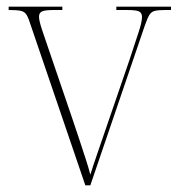

<svg xmlns="http://www.w3.org/2000/svg" viewBox="-20 -556 538 576"><path d="M73 -478Q66 -501 60 -511Q54 -521 42.5 -523.5Q31 -526 6 -526V-536H167V-526H143Q114 -526 105.5 -521.5Q97 -517 97 -506Q97 -494 106 -467Q115 -440 123 -417L196 -203Q206 -174 216.5 -142Q227 -110 236.5 -81Q246 -52 251 -32Q257 -52 271.5 -94Q286 -136 311 -209L368 -375Q386 -430 396 -460Q406 -490 406 -505Q406 -516 398.5 -521Q391 -526 360 -526H329V-536H493V-526H477Q456 -526 445 -523.5Q434 -521 428 -511Q422 -501 414 -478L251 0H236Z"/></svg>

Font: Noto Serif Display SemiCondensed Thin
Style: Regular
Weight: 100
Width: 4
Designer: Monotype Design Team
Foundry: Monotype Imaging Inc.
Version: Version 2.009